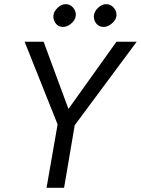

<svg xmlns="http://www.w3.org/2000/svg" viewBox="-20 -900 675 920"><path d="M236 -826Q238 -846 257 -863.5Q276 -881 297 -880Q318 -879 331.5 -862Q345 -845 343 -824Q341 -804 321 -787Q301 -770 280 -771Q258 -772 246 -789Q234 -806 236 -826ZM430 -826Q432 -846 451 -863.5Q470 -881 491 -880Q512 -879 526 -862Q540 -845 538 -824Q536 -804 515.5 -787Q495 -770 474 -771Q452 -772 440 -789Q428 -806 430 -826ZM635 -700 338 -300 287 0H203L256 -304L98 -700H189L308 -378L538 -700Z"/></svg>

Font: Jost
Style: Italic
Weight: 400
Italic angle: -5°
Version: Version 3.710